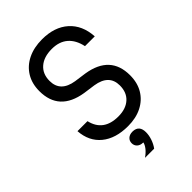

<svg xmlns="http://www.w3.org/2000/svg" viewBox="-302 -935 1303 1303"><g transform="rotate(-45 350.0 -283.5)"><path d="M188 -204Q217 -78 359 -78Q431 -78 473 -115.5Q515 -153 515 -220Q515 -324 393 -343L307 -355Q101 -388 101 -579Q101 -651 133.5 -704Q166 -757 225 -786Q284 -815 363 -815Q481 -815 552 -752Q623 -689 630 -576H536Q521 -647 477.5 -684.5Q434 -722 363 -722Q287 -722 243 -684Q199 -646 199 -579Q199 -474 321 -455L407 -443Q613 -410 613 -220Q613 -148 581.5 -95.5Q550 -43 493 -14Q436 15 359 15Q240 15 169.5 -43Q99 -101 92 -204ZM288 248Q317 228 334 206Q351 184 354 166H353Q326 166 310 151.5Q294 137 294 114Q294 91 310 76.5Q326 62 353 62Q354 62 355 62Q356 62 358 62Q416 65 416 130Q416 159 405.5 190.5Q395 222 376 248Z"/></g></svg>

Font: Martian Mono Light
Style: Regular
Weight: 300
Monospace: yes
Designer: Roman Shamin
Foundry: Evil Martians
Version: Version 1.000; ttfautohint (v1.8.4.7-5d5b)